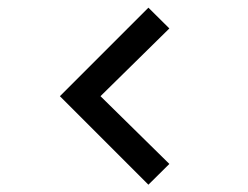

<svg xmlns="http://www.w3.org/2000/svg" viewBox="-20 -572 662 513"><path d="M432.5 -134 376.5 -78.5 140 -315 376.5 -551.5 432.5 -496 248.5 -315Z"/></svg>

Font: CCSD_manrope Medium
Style: Regular
Weight: 500
Designer: Mikhail Sharanda
Foundry: Mikhail Sharanda
Version: Version 4.503